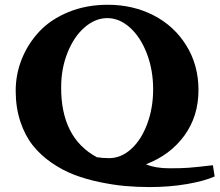

<svg xmlns="http://www.w3.org/2000/svg" viewBox="-20 -696 908 794"><path d="M598.6 77.6Q546.9 77.6 497.8 73.2Q448.7 68.8 392.3 57.1Q335.9 45.4 287.4 26.9Q238.8 8.3 193.4 -22.9Q147.9 -54.2 115.7 -94.7Q83.5 -135.3 64.2 -193.1Q44.9 -251 44.9 -320.8Q44.9 -390.1 70.8 -453.6Q96.7 -517.1 143.8 -566.9Q190.9 -616.7 264.2 -646.5Q337.4 -676.3 425.8 -676.3Q529.8 -676.3 615 -632.6Q700.2 -588.9 750.5 -507.8Q800.8 -426.8 800.8 -323.7Q800.8 -215.3 742.2 -135Q683.6 -54.7 583.5 -16.6Q623 0 681.2 0Q729 0 759.3 -2.2Q789.6 -4.4 860.4 -12.7L867.7 33.7Q825.2 52.7 752.9 65.2Q680.7 77.6 598.6 77.6ZM232.9 -335.4Q231.9 -126 380.4 -45.9Q403.3 -42 431.2 -42Q480.5 -42 522.2 -79.6Q564 -117.2 588.6 -183.1Q613.3 -249 613.3 -327.1Q613.3 -406.7 587.2 -474.9Q561 -543 517.3 -582Q473.6 -621.1 423.8 -621.1Q374.5 -621.1 330.6 -583.5Q286.6 -545.9 259.8 -479.5Q232.9 -413.1 232.9 -335.4Z"/></svg>

Font: Elstob 6pt
Style: Bold
Weight: 700
Designer: Peter S. Baker
Version: Version 1.015